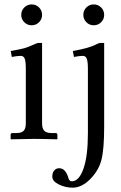

<svg xmlns="http://www.w3.org/2000/svg" viewBox="-20 -639 555 882"><path d="M376.7 -536.9Q362.8 -550.8 362.8 -570.8Q362.8 -590.8 376.7 -604.7Q390.6 -618.7 410.6 -618.7Q430.7 -618.7 444.6 -604.7Q458.5 -590.8 458.5 -570.8Q458.5 -550.8 444.6 -536.9Q430.7 -522.9 410.6 -522.9Q390.6 -522.9 376.7 -536.9ZM309.6 193.8Q343.3 193.8 363.5 135.7Q383.8 77.6 383.8 -26.4V-320.8Q383.8 -357.4 378.4 -369.9Q373 -382.3 361.3 -382.3Q343.8 -382.3 319.8 -377.4L314.5 -404.8Q389.6 -417.5 422.4 -435.5Q434.1 -441.9 443.4 -441.9H458.5V-56.6Q458.5 45.9 446 95.2Q433.6 144.5 393.6 184.6Q355 223.1 313.5 223.1Q280.3 223.1 250.2 208.3Q220.2 193.4 220.2 172.4Q220.2 154.3 229.2 144Q238.3 133.8 252 133.8Q268.1 133.8 278.6 146.7Q289.1 159.7 293.9 177.7Q297.9 193.8 309.6 193.8ZM91.6 -536.9Q77.6 -550.8 77.6 -570.8Q77.6 -590.8 91.6 -604.7Q105.5 -618.7 125.5 -618.7Q145.5 -618.7 159.4 -604.7Q173.3 -590.8 173.3 -570.8Q173.3 -550.8 159.4 -536.9Q145.5 -522.9 125.5 -522.9Q105.5 -522.9 91.6 -536.9ZM173.3 -71.8Q173.3 -49.3 183.1 -38.6Q192.9 -27.8 216.3 -27.8H235.4Q243.7 -27.8 243.7 -19.5V-1L241.7 1Q173.3 -1 134.3 -1L30.8 1L28.8 -1V-19.5Q28.8 -27.8 36.6 -27.8H55.7Q79.6 -27.8 89.1 -38.6Q98.6 -49.3 98.6 -71.8V-320.8Q98.6 -357.9 93.3 -370.1Q87.9 -382.3 76.2 -382.3Q58.6 -382.3 34.2 -377.4L29.3 -404.8Q74.7 -412.6 92.5 -417.7Q110.4 -422.9 133.3 -433.6Q150.9 -441.9 158.2 -441.9H173.3Z"/></svg>

Font: Libertinage
Style: b
Weight: 400
Designer: OSP
Foundry: OSP
Version: Version 1.0; 2008; OFL relea